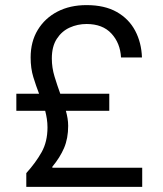

<svg xmlns="http://www.w3.org/2000/svg" viewBox="-20 -732 640 752"><path d="M83 0V-54Q120 -95 143 -136Q166 -177 166 -233Q166 -250 163.5 -266.5Q161 -283 157 -298H44V-365H133Q121 -396 110.5 -430Q100 -464 100 -507Q100 -569 128 -615Q156 -661 205 -686.5Q254 -712 319 -712Q390 -712 437.5 -685Q485 -658 509.5 -611.5Q534 -565 536 -507H454Q451 -563 416.5 -600.5Q382 -638 319 -638Q284 -638 253 -624Q222 -610 202.5 -580Q183 -550 183 -503Q183 -467 193.5 -432.5Q204 -398 216 -365H408V-298H238Q242 -284 244.5 -269Q247 -254 247 -239Q247 -190 231 -152.5Q215 -115 185 -79V-75H537V0Z"/></svg>

Font: DM Mono
Style: Regular
Weight: 400
Designer: Colophon Foundry
Foundry: Colophon Foundry
Version: Version 1.000; ttfautohint (v1.8.2.53-6de2)